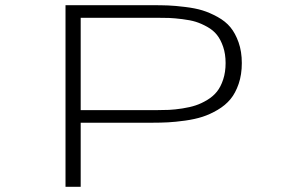

<svg xmlns="http://www.w3.org/2000/svg" viewBox="-20 -720 1090 740"><path d="M232.5 0V-700H564Q601.5 -700 628 -699Q654.5 -698 693.5 -693.2Q732.5 -688.5 760.2 -680Q788 -671.5 818.5 -654.8Q849 -638 868 -615Q887 -592 899.5 -556.8Q912 -521.5 912 -477Q912 -432.5 899.8 -396.8Q887.5 -361 868 -337.5Q848.5 -314 818.8 -296.5Q789 -279 760.2 -269.8Q731.5 -260.5 693.8 -255.2Q656 -250 627.8 -248.5Q599.5 -247 564 -247H291V0ZM291 -295.5H581Q609 -295.5 631.2 -296.5Q653.5 -297.5 682.8 -302Q712 -306.5 734 -313.8Q756 -321 778.8 -334.8Q801.5 -348.5 816.2 -367Q831 -385.5 840.2 -413.8Q849.5 -442 849.5 -477Q849.5 -512 840 -539.8Q830.5 -567.5 816.2 -585.5Q802 -603.5 778.8 -616.5Q755.5 -629.5 734.5 -636Q713.5 -642.5 683 -646.2Q652.5 -650 631.8 -650.8Q611 -651.5 581 -651.5H291Z"/></svg>

Font: League Mono Extended UltraLight
Style: Regular
Weight: 200
Width: 9
Designer: Tyler Finck
Foundry: The League of Moveable Type / Tyler Finck
Version: Version 2.210